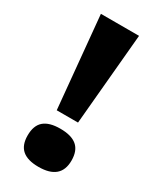

<svg xmlns="http://www.w3.org/2000/svg" viewBox="-175 -718 654 789"><g transform="rotate(30 151.5 -323.5)"><path d="M100 -226 59 -660H240L201 -226ZM151 13Q99 13 73.5 -9Q48 -31 48 -77Q48 -124 73.5 -146Q99 -168 151 -168Q204 -168 230 -146Q256 -124 256 -77Q256 13 151 13Z"/></g></svg>

Font: Bricolage Grotesque 96pt ExtraBold ExtraBold
Style: Regular
Weight: 800
Version: Version 1.001;gftools[0.9.33.dev8+g029e19f]